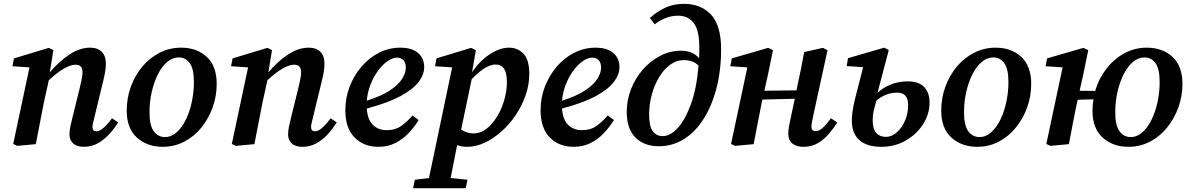

<svg xmlns="http://www.w3.org/2000/svg" viewBox="-20 -753 6227 1003"><path d="M418 14Q381 14 362 -4Q343 -22 343 -50Q343 -72 348 -94Q353 -116 359 -141L397 -295Q403 -319 407 -340Q411 -361 411 -376Q411 -415 375 -415Q323 -415 235 -334L210 -221Q199 -166 188.5 -111Q178 -56 167 0L70 9L49 -1L134 -401L45 -407L53 -448L235 -503L259 -491L240 -375Q289 -433 343 -468.5Q397 -504 451 -504Q490 -504 511.5 -482.5Q533 -461 533 -420Q533 -398 528.5 -373.5Q524 -349 518 -325L475 -148Q471 -129 467 -114.5Q463 -100 463 -90Q463 -67 484 -67Q515 -67 565 -135L597 -114Q578 -82 551 -52.5Q524 -23 491 -4.5Q458 14 418 14Z M830 14Q749 14 695.5 -34Q642 -82 642 -175Q642 -241 663.5 -300Q685 -359 723.5 -405Q762 -451 814 -477.5Q866 -504 926 -504Q1008 -504 1060 -456Q1112 -408 1112 -315Q1112 -250 1090.5 -191Q1069 -132 1031 -85.5Q993 -39 941.5 -12.5Q890 14 830 14ZM842 -37Q875 -37 903 -62Q931 -87 951 -128Q971 -169 982 -220.5Q993 -272 993 -324Q993 -394 971 -423.5Q949 -453 914 -453Q881 -453 853 -429Q825 -405 804.5 -364Q784 -323 772.5 -272Q761 -221 761 -167Q761 -97 783.5 -67Q806 -37 842 -37Z M1560 14Q1523 14 1504 -4Q1485 -22 1485 -50Q1485 -72 1490 -94Q1495 -116 1501 -141L1539 -295Q1545 -319 1549 -340Q1553 -361 1553 -376Q1553 -415 1517 -415Q1465 -415 1377 -334L1352 -221Q1341 -166 1330.5 -111Q1320 -56 1309 0L1212 9L1191 -1L1276 -401L1187 -407L1195 -448L1377 -503L1401 -491L1382 -375Q1431 -433 1485 -468.5Q1539 -504 1593 -504Q1632 -504 1653.5 -482.5Q1675 -461 1675 -420Q1675 -398 1670.5 -373.5Q1666 -349 1660 -325L1617 -148Q1613 -129 1609 -114.5Q1605 -100 1605 -90Q1605 -67 1626 -67Q1657 -67 1707 -135L1739 -114Q1720 -82 1693 -52.5Q1666 -23 1633 -4.5Q1600 14 1560 14Z M2054 -452Q2031 -452 2005 -434Q1979 -416 1955.5 -384.5Q1932 -353 1916 -312.5Q1900 -272 1896 -227Q1972 -251 2016.5 -280.5Q2061 -310 2080.5 -341Q2100 -372 2100 -400Q2100 -425 2087.5 -438.5Q2075 -452 2054 -452ZM1957 14Q1880 14 1832 -35Q1784 -84 1784 -177Q1784 -242 1806.5 -300.5Q1829 -359 1868.5 -405Q1908 -451 1960 -477.5Q2012 -504 2071 -504Q2131 -504 2163.5 -476.5Q2196 -449 2196 -402Q2196 -363 2166 -324Q2136 -285 2070.5 -250Q2005 -215 1896 -186Q1900 -128 1928 -100.5Q1956 -73 2000 -73Q2046 -73 2078 -96.5Q2110 -120 2135 -150L2167 -126Q2146 -91 2115.5 -58.5Q2085 -26 2045.5 -6Q2006 14 1957 14Z M2569 -416Q2544 -416 2513 -397.5Q2482 -379 2444 -339L2389 -76Q2420 -56 2453 -56Q2486 -56 2514 -75Q2542 -94 2566 -128Q2593 -165 2610.5 -218.5Q2628 -272 2628 -324Q2628 -372 2613 -394Q2598 -416 2569 -416ZM2421 14Q2391 14 2368 5Q2358 54 2350 96.5Q2342 139 2334 177L2422 186L2413 230H2138L2147 186L2221 177L2342 -401L2253 -407L2260 -448L2441 -503L2466 -491L2446 -376Q2486 -435 2538.5 -469.5Q2591 -504 2640 -504Q2684 -504 2714.5 -472.5Q2745 -441 2745 -367Q2745 -311 2726 -256Q2707 -201 2674.5 -152.5Q2642 -104 2600 -66.5Q2558 -29 2512 -7.5Q2466 14 2421 14Z M3074 -452Q3051 -452 3025 -434Q2999 -416 2975.5 -384.5Q2952 -353 2936 -312.5Q2920 -272 2916 -227Q2992 -251 3036.5 -280.5Q3081 -310 3100.5 -341Q3120 -372 3120 -400Q3120 -425 3107.5 -438.5Q3095 -452 3074 -452ZM2977 14Q2900 14 2852 -35Q2804 -84 2804 -177Q2804 -242 2826.5 -300.5Q2849 -359 2888.5 -405Q2928 -451 2980 -477.5Q3032 -504 3091 -504Q3151 -504 3183.5 -476.5Q3216 -449 3216 -402Q3216 -363 3186 -324Q3156 -285 3090.5 -250Q3025 -215 2916 -186Q2920 -128 2948 -100.5Q2976 -73 3020 -73Q3066 -73 3098 -96.5Q3130 -120 3155 -150L3187 -126Q3166 -91 3135.5 -58.5Q3105 -26 3065.5 -6Q3026 14 2977 14Z M3371 -154Q3371 -93 3390 -67.5Q3409 -42 3442 -42Q3483 -42 3522 -86Q3561 -130 3590.5 -212.5Q3620 -295 3629 -410Q3602 -439 3552 -439Q3514 -439 3481 -415Q3448 -391 3423.5 -350.5Q3399 -310 3385 -259Q3371 -208 3371 -154ZM3422 11Q3345 11 3299.5 -34.5Q3254 -80 3254 -168Q3254 -230 3276.5 -287.5Q3299 -345 3338.5 -390Q3378 -435 3429 -461.5Q3480 -488 3538 -488Q3598 -488 3632 -449Q3633 -463 3633 -477.5Q3633 -492 3633 -507Q3633 -596 3603.5 -633.5Q3574 -671 3522 -671Q3489 -671 3459 -659.5Q3429 -648 3400 -626L3375 -659Q3409 -691 3453.5 -712Q3498 -733 3552 -733Q3641 -733 3694 -677Q3747 -621 3747 -496Q3747 -384 3722.5 -291Q3698 -198 3654.5 -130Q3611 -62 3551.5 -25.5Q3492 11 3422 11Z M4178 14Q4141 14 4119.5 -3Q4098 -20 4098 -54Q4098 -74 4102.5 -98Q4107 -122 4113 -148L4132 -237L3963 -233L3960 -221Q3949 -166 3938.5 -111Q3928 -56 3917 0L3820 9L3799 -1L3884 -401L3795 -407L3803 -448L3993 -503L4018 -491L3993 -369L3973 -279L4141 -281L4146 -307Q4156 -351 4164.5 -394Q4173 -437 4181 -481L4279 -503L4303 -491L4229 -152Q4225 -133 4222 -117Q4219 -101 4219 -91Q4219 -68 4241 -68Q4258 -68 4276 -83.5Q4294 -99 4321 -135L4354 -113Q4333 -80 4307.5 -51Q4282 -22 4250 -4Q4218 14 4178 14Z M4539 -123Q4539 -79 4557.5 -58.5Q4576 -38 4608 -38Q4637 -38 4663.5 -60.5Q4690 -83 4707 -121Q4724 -159 4724 -205Q4724 -269 4667 -269Q4606 -269 4558 -227Q4551 -203 4545 -178Q4539 -153 4539 -123ZM4584 14Q4509 14 4469.5 -21Q4430 -56 4430 -123Q4430 -169 4447 -238Q4464 -307 4489 -402L4403 -408L4410 -449L4599 -504L4623 -492L4564 -268Q4594 -296 4634.5 -312Q4675 -328 4721 -328Q4780 -328 4808 -298Q4836 -268 4836 -218Q4836 -157 4802 -104Q4768 -51 4711 -18.5Q4654 14 4584 14Z M5085 14Q5004 14 4950.5 -34Q4897 -82 4897 -175Q4897 -241 4918.5 -300Q4940 -359 4978.5 -405Q5017 -451 5069 -477.5Q5121 -504 5181 -504Q5263 -504 5315 -456Q5367 -408 5367 -315Q5367 -250 5345.5 -191Q5324 -132 5286 -85.5Q5248 -39 5196.5 -12.5Q5145 14 5085 14ZM5097 -37Q5130 -37 5158 -62Q5186 -87 5206 -128Q5226 -169 5237 -220.5Q5248 -272 5248 -324Q5248 -394 5226 -423.5Q5204 -453 5169 -453Q5136 -453 5108 -429Q5080 -405 5059.5 -364Q5039 -323 5027.5 -272Q5016 -221 5016 -167Q5016 -97 5038.5 -67Q5061 -37 5097 -37Z M5887 -37Q5920 -37 5948 -62Q5976 -87 5996 -128Q6016 -169 6027 -220.5Q6038 -272 6038 -324Q6038 -394 6016 -423.5Q5994 -453 5959 -453Q5926 -453 5898 -429Q5870 -405 5849.5 -364Q5829 -323 5817.5 -272Q5806 -221 5806 -167Q5806 -97 5828.5 -67Q5851 -37 5887 -37ZM5875 14Q5794 14 5740.5 -34Q5687 -82 5687 -175Q5687 -190 5688.5 -205Q5690 -220 5692 -234L5610 -232L5608 -223Q5595 -166 5585 -111Q5575 -56 5564 0L5467 9L5446 -1L5531 -401L5442 -407L5450 -448L5640 -503L5665 -491L5640 -369L5620 -279L5701 -278Q5720 -342 5759 -393Q5798 -444 5852.5 -474Q5907 -504 5971 -504Q6053 -504 6105 -456Q6157 -408 6157 -315Q6157 -250 6135.5 -191Q6114 -132 6076 -85.5Q6038 -39 5986.5 -12.5Q5935 14 5875 14Z"/></svg>

Font: Source Serif 4 SmText Semibold
Style: Italic
Weight: 600
Italic angle: -12°
Designer: Frank Grießhammer
Foundry: Adobe
Version: Version 4.005;hotconv 1.1.0;makeotfexe 2.6.0